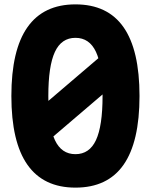

<svg xmlns="http://www.w3.org/2000/svg" viewBox="-20 -839 690 878"><path d="M325 19Q179 19 105.5 -85.5Q32 -190 32 -400Q32 -610 105.5 -714.5Q179 -819 325 -819Q472 -819 545 -714.5Q618 -610 618 -400Q618 -190 545 -85.5Q472 19 325 19ZM325 -134Q389 -134 419 -198.5Q449 -263 449 -400Q449 -537 419 -601.5Q389 -666 325 -666Q261 -666 231 -601.5Q201 -537 201 -400Q201 -263 231 -198.5Q261 -134 325 -134ZM149 -333 519 -649V-467L149 -151Z"/></svg>

Font: Martian Mono SemiCondensed
Style: Bold
Weight: 700
Width: 4
Designer: Roman Shamin
Foundry: Evil Martians
Version: Version 1.000